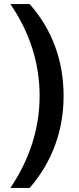

<svg xmlns="http://www.w3.org/2000/svg" viewBox="-20 -765 391 945"><path d="M31 160H126C236 33 293 -121 293 -293C293 -466 237 -619 126 -745H31C127 -605 175 -453 175 -293C175 -134 126 20 31 160Z"/></svg>

Font: Mluvka SemiBold
Style: Regular
Weight: 600
Designer: Modified by Jiří Krblich, Original typeface by Gumpita Rahayu
Foundry: Gumpita Rahayu & Jiří Krblich
Version: Version 2.000;Glyphs 3.1.1 (3134)